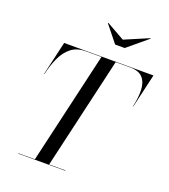

<svg xmlns="http://www.w3.org/2000/svg" viewBox="-169 -1083 1059 1203"><g transform="rotate(20 361.0 -481.5)"><path d="M465 -895 624.5 -963 627 -960.5 494.5 -850H430.5L342 -960.5L344.5 -963ZM93.5 -2.5H204L376.5 -747.5H272.5Q214 -747.5 176.2 -718Q138.5 -688.5 115.2 -638.2Q92 -588 77.5 -525H75L127 -750H722.5L670.5 -525H668Q682.5 -588.5 680.5 -638.8Q678.5 -689 652.2 -718.2Q626 -747.5 567.5 -747.5H471.5L299 -2.5H408.5V0H93.5Z"/></g></svg>

Font: Bodoni* 72pt
Style: Italic
Weight: 400
Italic angle: -13°
Version: Version 2.3